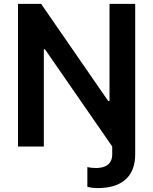

<svg xmlns="http://www.w3.org/2000/svg" viewBox="-20 -747 781 979"><path d="M552.2 0V39.8C552.2 89.8 518.1 109.7 469.5 109.7C453.8 109.7 437.5 107.6 425.4 105.1V205.3C441.1 210.2 460.9 212 478.3 212C590.9 212 669.4 162.3 669.4 39.1V-727.3H538.4V-231.5H532L189.6 -727.3H71.7V0H203.5V-495.4H209.5Z"/></svg>

Font: Margiela Sans Semi Bold
Style: Regular
Weight: 600
Designer: Stefan Endress, Andreas Faust
Version: Version 1.100;FEAKit 1.0